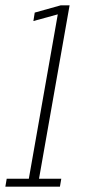

<svg xmlns="http://www.w3.org/2000/svg" viewBox="-40 -696 324 716"><path d="M-20 0H183.5L188.5 -29.5H105.5L219.5 -676H186L89.5 -649L84.5 -617.5L175.5 -642.5L67.5 -29.5H-15Z"/></svg>

Font: Anybody Condensed ExtraLight
Style: Italic
Weight: 250
Width: 3
Italic angle: -10°
Version: Version 1.113;gftools[0.9.25]